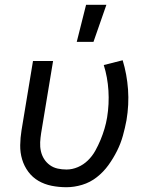

<svg xmlns="http://www.w3.org/2000/svg" viewBox="-20 -775 640 803"><path d="M258 8Q226 8 196 2Q166 -4 141 -18.5Q116 -33 98.5 -56.5Q81 -80 72.5 -108.5Q64 -137 64.5 -168Q65 -199 70 -230L118 -520H202L152 -218Q149 -199 148 -180Q147 -161 151 -143Q155 -125 164.5 -110Q174 -95 188.5 -84.5Q203 -74 221 -70Q239 -66 258 -66Q282 -66 305.5 -76Q329 -86 347.5 -104Q366 -122 378.5 -144.5Q391 -167 400.5 -190Q410 -213 417 -236.5Q424 -260 428 -284Q437 -340 433.5 -396Q430 -452 414 -503L493 -523Q511 -464 515.5 -400.5Q520 -337 509 -272Q503 -240 494 -207.5Q485 -175 469.5 -144Q454 -113 433.5 -84.5Q413 -56 385 -34Q357 -12 323.5 -2Q290 8 258 8ZM301 -600 340 -755H425L371 -600Z"/></svg>

Font: Iosevka Extended Oblique
Style: Regular
Weight: 400
Width: 7
Italic angle: -9°
Monospace: yes
Designer: Belleve Invis
Foundry: Belleve Invis
Version: Version 32.0.1; ttfautohint (v1.8.4)